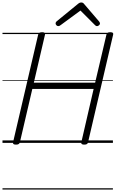

<svg xmlns="http://www.w3.org/2000/svg" viewBox="-20 -1149 931 1544"><path d="M108 14Q80 14 85 -5L287 -871Q289 -881 296.5 -885.5Q304 -890 319 -890Q347 -890 342 -871L252 -484H745L836 -871Q838 -881 845 -885.5Q852 -890 867 -890Q895 -890 890 -871L688 -5Q686 5 679 9.5Q672 14 657 14Q629 14 634 -5L733 -434H240L140 -5Q137 5 130 9.5Q123 14 108 14ZM449 -939Q440 -939 433.5 -946Q427 -953 427 -961Q427 -966 429 -969.5Q431 -973 435 -977L605 -1116Q613 -1123 619.5 -1126Q626 -1129 634 -1129Q642 -1129 647.5 -1125.5Q653 -1122 658 -1115L778 -975Q781 -971 782.5 -967Q784 -963 784 -960Q784 -952 776 -945.5Q768 -939 761 -939Q755 -939 750.5 -941.5Q746 -944 742 -949L627 -1064L469 -948Q463 -943 458.5 -941Q454 -939 449 -939ZM0 365H888V375H0ZM0 -20H888V0H0ZM0 -505H888V-500H0ZM0 -885H888V-875H0Z"/></svg>

Font: Playwrite AT Guides
Style: Italic
Weight: 400
Italic angle: -13.0072°
Designer: Veronika Burian, José Scaglione
Foundry: TypeTogether
Version: Version 1.002